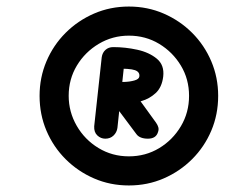

<svg xmlns="http://www.w3.org/2000/svg" viewBox="-20 -910 741 587"><path d="M302 -486Q288 -486 277.5 -496Q267 -506 268 -524L291 -735Q293 -749 302.5 -757.5Q312 -766 326 -766Q343 -766 353 -755Q363 -744 361 -726L339 -519Q337 -505 327 -495.5Q317 -486 302 -486ZM432 -486Q420 -486 411 -489.5Q402 -493 397 -500L314 -611H402L457 -535Q462 -528 464 -521Q466 -514 463 -506Q457 -486 432 -486ZM334 -592 333 -659Q343 -659 360 -659.5Q377 -660 391 -664Q405 -668 406 -676Q408 -690 392.5 -695.5Q377 -701 330 -700L326 -766Q363 -766 399.5 -758Q436 -750 459.5 -730.5Q483 -711 479 -676Q475 -643 456 -625.5Q437 -608 412.5 -601Q388 -594 366 -593Q344 -592 334 -592ZM374 -343Q317 -343 267.5 -364.5Q218 -386 180.5 -423.5Q143 -461 122 -510.5Q101 -560 101 -617Q101 -673 122 -722.5Q143 -772 180.5 -809.5Q218 -847 267.5 -868.5Q317 -890 374 -890Q431 -890 480.5 -868.5Q530 -847 567.5 -809.5Q605 -772 626 -722.5Q647 -673 647 -617Q647 -560 626 -510.5Q605 -461 567.5 -423.5Q530 -386 480.5 -364.5Q431 -343 374 -343ZM374 -432Q425 -432 466.5 -457Q508 -482 533 -524Q558 -566 558 -617Q558 -668 533 -709.5Q508 -751 466.5 -776Q425 -801 374 -801Q324 -801 282 -776Q240 -751 215 -709.5Q190 -668 190 -617Q190 -568 214.5 -525.5Q239 -483 281 -457.5Q323 -432 374 -432Z"/></svg>

Font: Edu SA Beginner
Style: Bold
Weight: 700
Version: Version 1.003